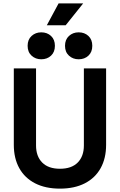

<svg xmlns="http://www.w3.org/2000/svg" viewBox="-20 -1106 712 1140"><path d="M62 -246V-700H194V-242Q194 -178 230.5 -141Q267 -104 336 -104Q405 -104 441.5 -141Q478 -178 478 -242V-700H610V-246Q610 -166 577.5 -107.5Q545 -49 483.5 -17.5Q422 14 336 14Q250 14 188.5 -17.5Q127 -49 94.5 -107.5Q62 -166 62 -246ZM366 -834Q366 -871 389.5 -892.5Q413 -914 447 -914Q482 -914 505 -892.5Q528 -871 528 -834Q528 -797 505 -775.5Q482 -754 447 -754Q413 -754 389.5 -775.5Q366 -797 366 -834ZM144 -834Q144 -871 167.5 -892.5Q191 -914 225 -914Q260 -914 283 -892.5Q306 -871 306 -834Q306 -797 283 -775.5Q260 -754 225 -754Q191 -754 167.5 -775.5Q144 -797 144 -834ZM258 -956 328 -1086H474L370 -956Z"/></svg>

Font: Space 7353
Style: Regular
Weight: 400
Designer: Christine Claussen + Ruben Lyon  (Space 7353)
Version: Version 1.000;FEAKit 1.0